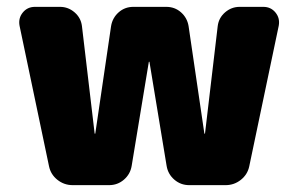

<svg xmlns="http://www.w3.org/2000/svg" viewBox="-20 -540 864 560"><path d="M748 -520Q770 -520 783.5 -503.5Q797 -487 793 -465L707 -55Q702 -31 682.5 -15.5Q663 0 638 0H532Q507 0 488.5 -16Q470 -32 466 -56L416 -359Q416 -360 415 -360Q414 -360 414 -359L364 -56Q360 -32 341.5 -16Q323 0 298 0H192Q167 0 147.5 -15.5Q128 -31 123 -55L37 -465Q33 -487 46.5 -503.5Q60 -520 82 -520H155Q179 -520 197.5 -504Q216 -488 219 -464L256 -151Q256 -150 257 -150Q258 -150 258 -151L304 -464Q308 -488 326 -504Q344 -520 369 -520H465Q490 -520 508 -504Q526 -488 530 -464L576 -151Q576 -150 577 -150Q578 -150 578 -151L615 -464Q618 -488 636.5 -504Q655 -520 679 -520Z"/></svg>

Font: Rounded Mplus 1c Black
Style: Regular
Weight: 900
Version: Version 1.059.20150529